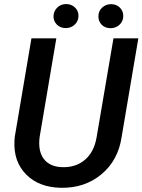

<svg xmlns="http://www.w3.org/2000/svg" viewBox="-20 -896 688 927"><path d="M647.9 -710.9 567.4 -235.8Q550.8 -122.1 470 -54.7Q389.2 12.7 274.4 10.7Q168 8.8 106.2 -53.7Q44.4 -116.2 49.8 -216.8L51.3 -235.4L131.8 -710.9H252L171.4 -234.9Q162.6 -167 191.4 -128.9Q220.2 -90.8 280.3 -88.9Q346.2 -86.9 390.1 -124.5Q434.1 -162.1 446.3 -232.4L527.8 -710.9ZM298.3 -876.5Q324.7 -876.5 341.8 -860.1Q358.9 -843.8 358.9 -819.8Q358.9 -794.9 341.8 -778.1Q324.7 -761.2 298.8 -760.3Q271.5 -760.3 254.9 -776.9Q238.3 -793.5 238.3 -816.9Q238.3 -840.3 254.9 -857.9Q271.5 -875.5 298.3 -876.5ZM455.1 -816.4Q455.1 -842.3 472.4 -858.6Q489.7 -875 514.6 -876Q542 -876 558.6 -859.4Q575.2 -842.8 575.2 -819.3Q575.2 -794.4 558.1 -777.6Q541 -760.7 515.1 -759.8Q487.8 -759.8 471.4 -776.1Q455.1 -792.5 455.1 -816.4Z"/></svg>

Font: TypoPRO Roboto
Style: Italic
Weight: 500
Italic angle: -12°
Designer: Google
Version: Version 2.136; 2016